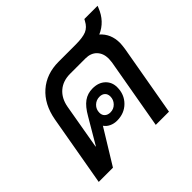

<svg xmlns="http://www.w3.org/2000/svg" viewBox="-153 -781 945 945"><g transform="rotate(-45 319.5 -308.5)"><path d="M639 -617 635 -607Q608 -538 545 -511Q588 -473 588 -410Q588 -398 584 -370L519 0H427L492 -370Q494 -386 494 -394Q494 -431 472.5 -453.5Q451 -476 413 -476H307Q257 -476 224.5 -448Q192 -420 183 -370L142 -134H144L221 -265Q246 -309 272.5 -328Q299 -347 334 -347Q375 -347 399.5 -324Q424 -301 424 -265Q424 -215 391 -182Q358 -149 307 -149Q286 -149 268 -157.5Q250 -166 240 -181L129 0H30L95 -370Q111 -459 167.5 -508.5Q224 -558 309 -558H427Q477 -558 502 -568.5Q527 -579 542 -608L547 -617ZM273 -238Q273 -221 284 -211Q295 -201 313 -201Q336 -201 352 -217.5Q368 -234 368 -257Q368 -274 357.5 -284Q347 -294 329 -294Q306 -294 289.5 -278Q273 -262 273 -238Z"/></g></svg>

Font: Bai Jamjuree Medium
Style: Italic
Weight: 500
Italic angle: -10°
Version: Version 1.000; ttfautohint (v1.6)